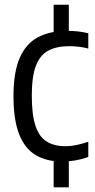

<svg xmlns="http://www.w3.org/2000/svg" viewBox="-20 -683 407 823"><path d="M246.6 9.5Q179.7 9.5 133 -18.3Q86.3 -46 62.1 -107.6Q37.8 -169.1 37.8 -271Q37.8 -373.9 64.8 -435.3Q91.7 -496.8 143.5 -523.8Q195.2 -550.8 269.1 -550.8Q290.4 -550.8 313.4 -548.4Q336.3 -546 358.5 -540.3V-474.9Q336.4 -480.8 315.1 -482.9Q293.7 -485.1 277.4 -485.1Q223.3 -485.1 187.4 -466.2Q151.6 -447.3 133.9 -401Q116.3 -354.8 116.3 -273.3Q116.3 -189.8 132.5 -142.5Q148.7 -95.2 180.9 -75.7Q213.2 -56.2 260.9 -56.2Q281.8 -56.2 305.7 -60.9Q329.7 -65.6 358.5 -75.4V-10Q329.8 0.1 301.9 4.8Q273.9 9.5 246.6 9.5ZM210 120V-7.7H275V120ZM210 -534.8V-662.6H275V-534.8Z"/></svg>

Font: Encode Sans Condensed Thin
Style: Regular
Weight: 100
Width: 3
Designer: Multiple Designers
Foundry: Impallari Type
Version: Version 3.002